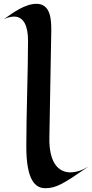

<svg xmlns="http://www.w3.org/2000/svg" viewBox="-50 -964 483 1007"><path d="M413 -90C380 -70 348 -60 319 -60C253 -60 206 -116 209 -244C212 -387 217 -681 219 -806C219 -861 216 -944 141 -944C83 -944 21 -900 -30 -863C-10 -873 9 -877 24 -877C73 -877 97 -830 97 -751C97 -590 88 -370 88 -195C88 -17 136 23 187 23C245 23 283 0 413 -90Z"/></svg>

Font: Eagle Lake
Style: Regular
Weight: 400
Designer: Astigmatic (AOETI)
Foundry: Astigmatic (AOETI)
Version: Version 1.000